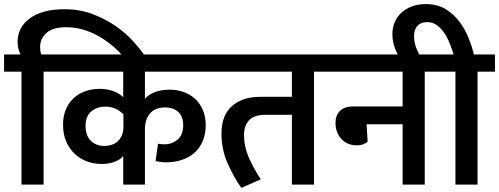

<svg xmlns="http://www.w3.org/2000/svg" viewBox="-30 -902 2438 938"><path d="M75 -552H-10V-636H70Q65 -646 60.5 -662Q56 -678 56 -697Q56 -769 116.5 -813Q177 -857 286 -857Q358 -857 420 -834Q482 -811 532.5 -776.5Q583 -742 621 -700Q659 -658 683 -621L690 -610L618 -565L607 -581Q585 -614 552.5 -647.5Q520 -681 480 -708Q440 -735 393 -752Q346 -769 294 -769Q228 -769 197 -741Q166 -713 166 -673Q166 -664 167 -654.5Q168 -645 172 -636H263V-552H183V0H75Z M573 -343Q556 -361 534 -371Q512 -381 484 -381Q444 -381 416 -357.5Q388 -334 388 -287Q388 -240 413.5 -214.5Q439 -189 481 -189Q499 -189 515.5 -194.5Q532 -200 544.5 -211Q557 -222 565 -240Q573 -258 573 -282ZM678 0H572V-140Q559 -123 531 -112Q503 -101 467 -101Q429 -101 395 -113.5Q361 -126 335 -150.5Q309 -175 293.5 -210.5Q278 -246 278 -293Q278 -336 292.5 -369Q307 -402 331.5 -424Q356 -446 388.5 -457Q421 -468 457 -468Q491 -468 521.5 -457.5Q552 -447 572 -427V-552H233V-636H1030V-552H678V-419Q694 -439 725.5 -451.5Q757 -464 798 -464Q835 -464 867 -452.5Q899 -441 923 -419Q947 -397 961 -364.5Q975 -332 975 -291Q975 -245 959.5 -210.5Q944 -176 917.5 -153.5Q891 -131 856 -120Q821 -109 781 -109Q770 -109 754 -111Q738 -113 730 -115L742 -200Q757 -197 773 -197Q810 -197 837.5 -220Q865 -243 865 -291Q865 -332 841.5 -354.5Q818 -377 776 -377Q728 -377 703 -348Q678 -319 678 -269Z M1265 -341Q1211 -341 1186.5 -314Q1162 -287 1162 -242Q1162 -188 1184 -136Q1206 -84 1244 -26L1149 16Q1109 -41 1080.5 -107.5Q1052 -174 1052 -249Q1052 -339 1103.5 -384Q1155 -429 1241 -429H1396V-552H1002V-636H1589V-552H1504V0H1396V-341Z M1937 -382V-552H1569V-636H2130V-552H2045V0H1937V-295H1761L1766 -210Q1762 -205 1747.5 -198.5Q1733 -192 1713 -192Q1667 -192 1638 -223Q1609 -254 1609 -302Q1609 -338 1630.5 -360Q1652 -382 1697 -382Z M2195 -552H2110V-636H2186Q2178 -662 2167 -690Q2156 -718 2140.5 -741Q2125 -764 2104.5 -779Q2084 -794 2057 -794Q2027 -794 2010 -776.5Q1993 -759 1993 -726Q1993 -697 2002 -672Q2011 -647 2025 -626L1950 -583L1935 -601Q1915 -628 1901 -662.5Q1887 -697 1887 -735Q1887 -767 1898.5 -794Q1910 -821 1931.5 -840.5Q1953 -860 1983 -871Q2013 -882 2051 -882Q2106 -882 2146 -858Q2186 -834 2213.5 -797.5Q2241 -761 2258.5 -718Q2276 -675 2285 -636H2388V-552H2303V0H2195Z"/></svg>

Font: Mukta SemiBold
Style: Regular
Weight: 600
Designer: Girish Dalvi and Yashodeep Gholap
Foundry: Ek Type
Version: Version 2.538;PS 1.002;hotconv 16.6.51;makeotf.lib2.5.65220;